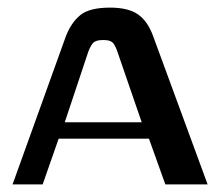

<svg xmlns="http://www.w3.org/2000/svg" viewBox="-20 -484 583 504"><path d="M13 0 153 -389Q167 -425 191 -444.5Q215 -464 269 -464Q317 -464 342.5 -446Q368 -428 382 -389L525 0H414L371 -120H134L92 0ZM150 -163H352L289 -346Q285 -359 278.5 -369Q272 -379 251 -379Q229 -379 222 -368.5Q215 -358 211 -346Z"/></svg>

Font: Genos Thin Medium
Style: Regular
Weight: 500
Version: Version 1.010